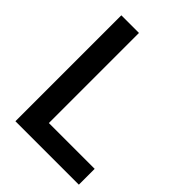

<svg xmlns="http://www.w3.org/2000/svg" viewBox="-219 -870 978 978"><g transform="rotate(45 270.0 -381.5)"><path d="M528 0H71V-763H198V-114H528Z"/></g></svg>

Font: Open Sauce Sans SemiBold
Style: Regular
Weight: 600
Designer: Alfredo Marco Pradil
Foundry: Creative Sauce Fz LLC
Version: Version 1.477